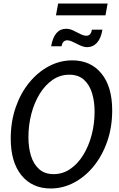

<svg xmlns="http://www.w3.org/2000/svg" viewBox="-20 -1057 676 1091"><path d="M268 14Q163 14 102 -60.8Q41 -135.5 41 -270Q41 -365.5 69 -446.5Q97 -527.5 146 -587.5Q195 -647.5 258 -680.8Q321 -714 390.5 -714Q495.5 -714 556.5 -639.2Q617.5 -564.5 617.5 -430Q617.5 -334 589.2 -253Q561 -172 512 -112Q463 -52 400 -19Q337 14 268 14ZM284.5 -67.5Q336.5 -67.5 379.2 -96.8Q422 -126 453 -176.2Q484 -226.5 500.8 -290.2Q517.5 -354 517.5 -422.5Q517.5 -482 502.5 -529.5Q487.5 -577 456 -604.8Q424.5 -632.5 374 -632.5Q321.5 -632.5 278.8 -603Q236 -573.5 205.2 -523.2Q174.5 -473 158 -409.5Q141.5 -346 141.5 -277.5Q141.5 -218.5 156.2 -171Q171 -123.5 202.8 -95.5Q234.5 -67.5 284.5 -67.5ZM475.5 -789Q456.5 -789 435.8 -798.8Q415 -808.5 395.5 -818.2Q376 -828 361 -828Q350 -828 341.2 -819.8Q332.5 -811.5 330 -794H270.5Q288 -893.5 356 -893.5Q376 -893.5 396.2 -883.8Q416.5 -874 435.8 -864Q455 -854 471.5 -854Q496.5 -854 502 -888.5H562Q554 -839.5 531.2 -814.2Q508.5 -789 475.5 -789ZM298 -970 310.5 -1037H591.5L579.5 -970Z"/></svg>

Font: Cabin Condensed
Style: Italic
Weight: 400
Width: 3
Italic angle: -10°
Designer: Pablo Impallari
Foundry: Pablo Impallari. http://www.impallari.com Igino Marini. http://www.ikern.com
Version: Version 3.001; ttfautohint (v1.8.3)